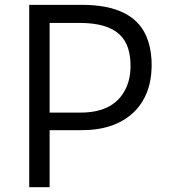

<svg xmlns="http://www.w3.org/2000/svg" viewBox="-20 -779 706 799"><path d="M101.6 -758.8H311.5Q545.9 -761.7 595.7 -610.4Q612.3 -561 611.1 -501Q609.9 -440.9 590.6 -392.8Q571.3 -344.7 534.2 -309.6Q454.1 -235.4 312.5 -237.3H186.5V0H101.6ZM312.5 -310.5Q461.4 -309.1 507.8 -419.9Q522.5 -455.1 523.2 -499.8Q523.9 -544.4 512.9 -578.6Q502 -612.8 476.6 -636.2Q425.8 -683.6 311.5 -683.6H186.5V-310.5Z"/></svg>

Font: Duru Sans
Style: Regular
Weight: 400
Designer: Onur Yazõcõgil
Foundry: Onur Yazõcõgil
Version: Version 1.001